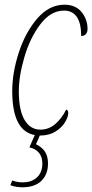

<svg xmlns="http://www.w3.org/2000/svg" viewBox="-20 -566 392 816"><path d="M352 -443Q352 -429 345 -421Q338 -413 325 -413Q325 -467 306.5 -494Q288 -521 252 -521Q196 -521 152 -463.5Q108 -406 84 -324.5Q60 -243 60 -178Q60 -97 84.5 -56Q109 -15 152 -15Q187 -15 215 -39Q243 -63 261 -100Q265 -100 267.5 -96Q270 -92 270 -86Q270 -69 256 -46Q242 -23 215 -6.5Q188 10 151 10H149L133 47Q158 59 171 78.5Q184 98 184 129Q184 175 156 202.5Q128 230 74 230Q65 230 50 228Q35 226 24 221L32 201Q53 209 76 209Q115 209 137.5 187.5Q160 166 160 129Q160 74 105 60L128 8Q32 -9 32 -179Q32 -257 60 -343Q88 -429 138.5 -487.5Q189 -546 254 -546Q301 -546 326.5 -515Q352 -484 352 -443Z"/></svg>

Font: Noto Serif CondThin
Style: Italic
Weight: 250
Width: 3
Italic angle: -12°
Designer: Monotype Design Team
Foundry: Monotype Imaging Inc.
Version: Version 1.001